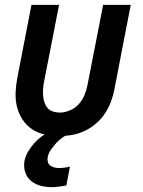

<svg xmlns="http://www.w3.org/2000/svg" viewBox="-20 -550 590 793"><path d="M225 12Q194 12 164.5 5.5Q135 -1 111.5 -17Q88 -33 72.5 -57Q57 -81 50 -109.5Q43 -138 44.5 -169Q46 -200 52 -231L110 -530H224L162 -213Q159 -198 158 -183.5Q157 -169 158 -155Q159 -141 163.5 -127.5Q168 -114 176.5 -104Q185 -94 198.5 -89.5Q212 -85 227 -85Q247 -85 268.5 -94Q290 -103 305 -119.5Q320 -136 328.5 -156.5Q337 -177 341 -197L406 -530H520L452 -179Q447 -153 437.5 -128Q428 -103 412.5 -80Q397 -57 375 -38.5Q353 -20 328 -8.5Q303 3 277 7.5Q251 12 225 12ZM193 223Q169 223 147 217Q125 211 108 197Q91 183 84 161Q77 139 81 115Q85 95 96.5 75.5Q108 56 123 39.5Q138 23 157 10Q176 -3 196 -12H273L271 0Q254 7 239.5 17Q225 27 213 40Q201 53 190.5 68Q180 83 177 99Q175 109 177.5 118.5Q180 128 187.5 133.5Q195 139 204 141.5Q213 144 224 144Q235 144 246 142.5Q257 141 269 138L254 216Q238 219 223 221Q208 223 193 223Z"/></svg>

Font: Lode
Style: Bold Italic
Weight: 700
Italic angle: -11°
Monospace: yes
Designer: Belleve Invis
Foundry: Belleve Invis
Version: Version 29.2.0; ttfautohint (v1.8.3)